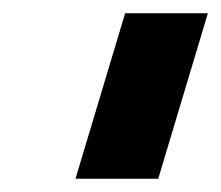

<svg xmlns="http://www.w3.org/2000/svg" viewBox="-20 -770 334 290"><path d="M94 -500 169 -750H294L219 -500Z"/></svg>

Font: Mohave
Style: Bold Italic
Weight: 700
Italic angle: -8°
Designer: Gumpita Rahayu
Foundry: Tokotype
Version: Version 2.003; ttfautohint (v1.8.3)